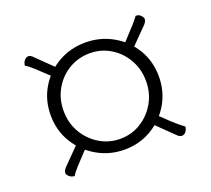

<svg xmlns="http://www.w3.org/2000/svg" viewBox="-85 -699 725 661"><g transform="rotate(-20 277.0 -368.5)"><path d="M278 -172Q223 -172 177.5 -198.5Q132 -225 105 -269.5Q78 -314 78 -370Q78 -425 104.5 -469.5Q131 -514 176 -539.5Q221 -565 275 -565Q330 -565 375.5 -539Q421 -513 447.5 -468.5Q474 -424 474 -369Q474 -314 447.5 -269Q421 -224 376.5 -198Q332 -172 278 -172ZM276 -212Q318 -212 352 -233Q386 -254 406.5 -289.5Q427 -325 427 -369Q427 -413 406.5 -448.5Q386 -484 352 -504.5Q318 -525 277 -525Q235 -525 200.5 -504.5Q166 -484 145.5 -448.5Q125 -413 125 -369Q125 -325 145.5 -289.5Q166 -254 200.5 -233Q235 -212 276 -212ZM147 -478 119 -504Q97 -525 80.5 -540Q64 -555 53 -561Q53 -566 55 -571Q57 -576 62 -582Q70 -589 77.5 -587.5Q85 -586 91 -579L171 -501ZM409 -474 386 -498 412 -526Q433 -548 448 -565Q463 -582 470 -592Q475 -592 480 -590.5Q485 -589 490 -583Q497 -576 495.5 -568.5Q494 -561 488 -554ZM463 -157 382 -236 406 -259 435 -233Q456 -212 473.5 -197Q491 -182 501 -175Q500 -170 498.5 -165.5Q497 -161 492 -155Q484 -148 476.5 -149.5Q469 -151 463 -157ZM84 -145Q79 -146 74 -147.5Q69 -149 64 -154Q56 -161 57.5 -168.5Q59 -176 65 -183L144 -263L168 -239L141 -211Q120 -189 105 -172.5Q90 -156 84 -145Z"/></g></svg>

Font: Arima Thin Light
Style: Regular
Weight: 300
Version: Version 1.100